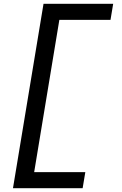

<svg xmlns="http://www.w3.org/2000/svg" viewBox="-20 -843 640 1006"><path d="M48 143 208 -823H573L559 -739H291L159 59H427L413 143Z"/></svg>

Font: Iosevka SS04 Md Ex Obl
Style: Regular
Weight: 500
Width: 7
Italic angle: -9°
Monospace: yes
Designer: Belleve Invis
Foundry: Belleve Invis
Version: Version 19.0.0; ttfautohint (v1.8.4)